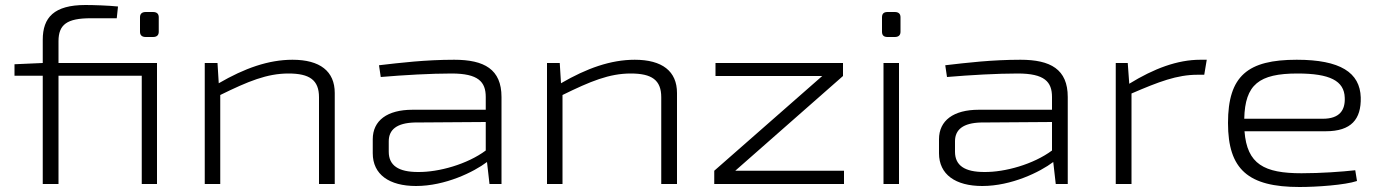

<svg xmlns="http://www.w3.org/2000/svg" viewBox="-20 -736 5523 768"><path d="M608 -484H214V-571C214 -638 248 -663 343 -663H447L452 -710C415 -714 353 -716 322 -716C196 -716 151 -666 151 -577V-484L38 -479V-433H151V0H214V-433H547V0H608ZM563 -688C548 -688 540 -681 540 -667V-609C540 -595 548 -588 563 -588H592C607 -588 615 -595 615 -609V-667C615 -681 607 -688 592 -688Z M1150 -497C1054 -497 958 -463 855 -403L850 -484H799V0H861V-356C973 -411 1048 -442 1134 -442C1218 -442 1256 -416 1256 -347V0H1319V-364C1319 -451 1260 -497 1150 -497Z M1797 -497C1682 -497 1582 -485 1496 -475L1503 -428C1597 -436 1704 -442 1786 -442C1893 -442 1923 -409 1923 -348V-297H1630C1529 -297 1471 -254 1471 -179V-123C1471 -38 1537 8 1644 8C1761 8 1875 -48 1928 -88L1938 0H1986V-348C1986 -459 1917 -497 1797 -497ZM1652 -48C1574 -48 1535 -74 1535 -129V-171C1535 -218 1568 -244 1638 -246L1923 -248V-134C1849 -79 1735 -47 1652 -48Z M2519 -497C2423 -497 2327 -463 2224 -403L2219 -484H2168V0H2230V-356C2342 -411 2417 -442 2503 -442C2587 -442 2625 -416 2625 -347V0H2688V-364C2688 -451 2629 -497 2519 -497Z M3356 -53H2921L3352 -432V-484H2842V-432H3269L2837 -53V0H3356Z M3530 -688C3515 -688 3508 -681 3508 -667V-609C3508 -595 3515 -588 3530 -588H3559C3574 -588 3582 -595 3582 -609V-667C3582 -681 3574 -688 3559 -688ZM3576 0V-484H3514V0Z M4062 -497C3947 -497 3847 -485 3761 -475L3768 -428C3862 -436 3969 -442 4051 -442C4158 -442 4188 -409 4188 -348V-297H3895C3794 -297 3736 -254 3736 -179V-123C3736 -38 3802 8 3909 8C4026 8 4140 -48 4193 -88L4203 0H4251V-348C4251 -459 4182 -497 4062 -497ZM3917 -48C3839 -48 3800 -74 3800 -129V-171C3800 -218 3833 -244 3903 -246L4188 -248V-134C4114 -79 4000 -47 3917 -48Z M4807 -497H4781C4690 -497 4596 -462 4497 -401L4491 -484H4443V0H4506V-362C4615 -409 4688 -437 4770 -437H4797Z M5186 -43C5037 -43 4968 -79 4958 -211H5283C5385 -211 5425 -259 5423 -346C5420 -446 5341 -497 5167 -497C4971 -497 4892 -433 4892 -244C4892 -58 4973 12 5178 12C5248 12 5360 4 5408 -12L5401 -55C5346 -49 5264 -43 5186 -43ZM5170 -442C5299 -442 5357 -413 5359 -345C5361 -297 5340 -261 5271 -261H4957C4960 -398 5016 -442 5170 -442Z"/></svg>

Font: Exo 2 Light Expanded
Style: Regular
Weight: 300
Width: 7
Designer: Natanael Gama
Version: Version 1.001;PS 001.001;hotconv 1.0.70;makeotf.lib2.5.58329